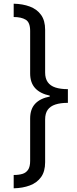

<svg xmlns="http://www.w3.org/2000/svg" viewBox="-20 -852 416 1038"><path d="M54 166V94Q82 94 101.5 88Q121 82 132 65.5Q143 49 143 18V-211Q143 -262 170 -291Q197 -320 249 -330V-335Q197 -346 170 -375.5Q143 -405 143 -455V-685Q143 -731 119 -745.5Q95 -760 54 -760V-832Q103 -831 141.5 -816.5Q180 -802 202 -771.5Q224 -741 224 -691V-460Q224 -428 238 -408Q252 -388 279.5 -379Q307 -370 347 -370V-296Q307 -296 279.5 -287Q252 -278 238 -258.5Q224 -239 224 -206V25Q224 75 202 105.5Q180 136 141.5 150.5Q103 165 54 166Z"/></svg>

Font: Noto Sans Gujarati
Style: Regular
Weight: 400
Designer: Jelle Bosma - Monotype Design Team, Universal Thirst
Foundry: Monotype Imaging Inc.
Version: Version 2.102